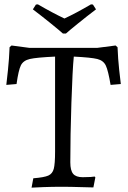

<svg xmlns="http://www.w3.org/2000/svg" viewBox="-20 -858 586 882"><path d="M56 -472 9 -468Q11 -483 16.5 -535.5Q22 -588 24 -641L33 -649L116 -638H426L511 -649L520 -641Q522 -588 527.5 -537Q533 -486 535 -472L488 -468Q477 -534 466 -557Q455 -580 427 -587Q399 -594 319 -598Q313 -538 308 -386Q303 -234 303 -112Q303 -75 316 -59.5Q329 -44 360 -44Q382 -44 396.5 -45Q411 -46 415 -47L418 -43L409 3Q393 3 349 1.5Q305 0 262 0Q220 0 180 1.5Q140 3 125 4L133 -39Q183 -43 202 -51.5Q221 -60 227 -82.5Q233 -105 233 -162V-598Q147 -594 117 -587Q87 -580 76 -558Q65 -536 56 -472ZM283 -704H269Q257 -715 214.5 -749.5Q172 -784 131 -815L145 -837L154 -838Q221 -799 276 -773Q328 -797 398 -838L407 -837L421 -815Q380 -784 337.5 -749.5Q295 -715 283 -704Z"/></svg>

Font: Sahitya
Style: Regular
Weight: 400
Designer: Juan Pablo del Peral
Foundry: Juan Pablo del Peral (http://www.huertatipografica.com)
Version: Version 1.001;PS 001.000;hotconv 1.0.70;makeotf.lib2.5.58329